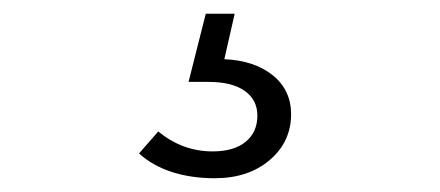

<svg xmlns="http://www.w3.org/2000/svg" viewBox="-20 -20 640 279"><path d="M292 239Q258 239 230 230Q202 221 182 203L210 171Q245 200 289 200Q320 200 337 186Q354 172 354 148Q354 125 335.5 112Q317 99 283 99H254L279 0H321L306 66Q350 68 376.5 89.5Q403 111 403 146Q403 186 372 212.5Q341 239 292 239Z"/></svg>

Font: Red Hat Mono
Style: Regular
Weight: 400
Designer: Pentagram, MCKL
Foundry: Pentagram, MCKL
Version: Version 1.023